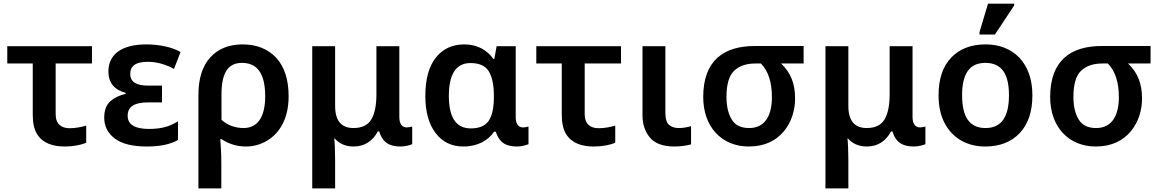

<svg xmlns="http://www.w3.org/2000/svg" viewBox="-20 -796 6387 1056"><path d="M336.9 9.8C383.8 9.8 427.2 1 454.1 -11.2V-105C426.3 -97.2 395.5 -90.8 362.8 -90.8C317.9 -90.8 286.1 -113.3 286.1 -168V-446.8H485.8V-542H20V-446.8H160.2V-165C160.2 -119.1 168 -83.5 184.1 -58.1C215.8 -7.3 272 9.8 336.9 9.8Z M788.1 9.8C859.4 9.8 916.5 -2 959 -25.9V-128.9C910.2 -98.1 863.3 -86.9 799.3 -86.9C723.1 -86.9 682.1 -109.9 682.1 -159.2C682.1 -208 716.3 -232.9 796.4 -232.9H871.1V-325.2H794.9C734.9 -325.2 696.3 -341.8 696.3 -390.1C696.3 -431.2 724.1 -456.1 792 -456.1C840.8 -456.1 889.2 -442.9 937 -417L973.1 -509.8C927.7 -536.6 856 -551.8 785.2 -551.8C646.5 -551.8 576.2 -495.1 576.2 -402.8C576.2 -341.8 607.9 -302.2 671.4 -285.2V-279.8C636.7 -272 608.4 -258.3 586.4 -238.8C564.5 -218.8 553.2 -189 553.2 -148.9C553.2 -101.6 572.8 -63.5 611.3 -34.2C649.9 -4.9 708.5 9.8 788.1 9.8Z M1197.3 240.2V101.1C1197.3 77.1 1196.8 52.7 1195.3 27.8C1193.8 2.9 1192.9 -16.6 1191.4 -30.8H1198.2C1235.8 -5.9 1280.3 9.8 1332.5 9.8C1374.5 9.8 1413.6 -1 1449.2 -22.5C1520.5 -64.9 1567.4 -147 1567.4 -266.1C1567.4 -358.4 1544.4 -429.2 1499 -478.5C1453.1 -527.3 1391.1 -551.8 1313.5 -551.8C1239.3 -551.8 1180.2 -527.8 1136.7 -480.5C1093.3 -433.1 1071.3 -364.3 1071.3 -273.9V240.2ZM1319.3 -91.8C1273.9 -91.8 1229 -107.9 1198.2 -137.2V-277.8C1198.2 -397 1235.8 -450.2 1310.5 -450.2C1393.1 -450.2 1438.5 -395 1438.5 -266.1C1438.5 -147 1393.1 -91.8 1319.3 -91.8Z M1823.2 240.2V84C1823.2 62.5 1822.8 40 1821.8 17.1C1820.8 -6.3 1819.8 -23.4 1818.4 -34.2H1821.3C1844.2 -7.3 1878.9 9.8 1924.3 9.8C1983.4 9.8 2028.3 -18.1 2058.1 -73.2H2065.4C2085 -10.3 2124 9.8 2184.1 9.8C2194.8 9.8 2206.5 8.3 2219.7 5.4C2232.9 2.4 2241.7 -0.5 2247.1 -2.9V-100.1C2241.7 -98.6 2226.6 -95.2 2217.3 -95.2C2195.8 -95.2 2176.3 -109.4 2176.3 -151.9V-542H2050.3V-276.9C2050.3 -216.8 2041 -171.4 2022.5 -139.6C2003.4 -107.9 1970.7 -91.8 1924.3 -91.8C1856.9 -91.8 1823.2 -132.3 1823.2 -212.9V-542H1697.3V240.2Z M2528.3 9.8C2609.9 9.8 2666.5 -25.4 2697.3 -71.8H2706.5C2726.6 -10.7 2763.2 9.8 2823.7 9.8C2835 9.8 2846.7 8.3 2859.4 5.4C2872.1 2.4 2881.3 -0.5 2886.7 -2.9V-100.1C2880.9 -98.6 2867.2 -95.2 2857.4 -95.2C2834.5 -95.2 2816.4 -109.4 2816.4 -151.9V-542H2711.4L2698.7 -471.2H2694.3C2661.1 -517.6 2609.4 -551.8 2533.7 -551.8C2468.3 -551.8 2416 -527.8 2377.4 -479.5C2338.9 -431.2 2319.3 -361.3 2319.3 -269C2319.3 -181.2 2338.4 -112.8 2376 -64C2413.6 -14.6 2464.4 9.8 2528.3 9.8ZM2569.3 -89.8C2488.8 -89.8 2448.7 -149.4 2448.7 -268.1C2448.7 -386.7 2487.3 -449.2 2567.4 -449.2C2616.2 -449.2 2649.9 -434.1 2668.5 -403.3C2687 -372.6 2696.3 -328.1 2696.3 -270V-264.2C2696.3 -204.1 2687 -159.7 2668 -131.8C2648.9 -104 2616.2 -89.8 2569.3 -89.8Z M3246.6 9.8C3293.5 9.8 3336.9 1 3363.8 -11.2V-105C3335.9 -97.2 3305.2 -90.8 3272.5 -90.8C3227.5 -90.8 3195.8 -113.3 3195.8 -168V-446.8H3395.5V-542H2929.7V-446.8H3069.8V-165C3069.8 -119.1 3077.6 -83.5 3093.8 -58.1C3125.5 -7.3 3181.6 9.8 3246.6 9.8Z M3690.4 9.8C3724.1 9.8 3757.8 4.4 3780.8 -2V-102.1C3757.8 -95.7 3738.3 -91.8 3711.4 -91.8C3690.9 -91.8 3673.8 -97.7 3660.2 -108.9C3646.5 -120.1 3639.6 -142.6 3639.6 -175.8V-542H3513.7V-163.1C3513.7 -112.8 3527.3 -71.8 3554.7 -39.1C3582 -6.3 3627.4 9.8 3690.4 9.8Z M4098.6 9.8C4187 9.8 4249.5 -23.4 4291.5 -74.2C4333.5 -124.5 4353 -189.9 4353 -253.9C4353 -336.4 4329.1 -396.5 4275.9 -446.8H4399.9V-543H4131.8C3960.9 -543 3847.7 -463.9 3847.7 -262.2C3847.7 -99.6 3947.8 9.8 4098.6 9.8ZM4100.6 -91.8C4055.2 -91.8 4023.4 -107.4 4004.4 -139.2C3985.4 -170.4 3975.6 -211.4 3975.6 -262.2C3975.6 -331.1 3989.3 -378.9 4017.1 -406.2C4044.9 -433.1 4084 -446.8 4134.8 -446.8H4165C4205.6 -405.3 4225.6 -343.8 4225.6 -261.2C4225.6 -167 4191.4 -91.8 4100.6 -91.8Z M4646 240.2V84C4646 62.5 4645.5 40 4644.5 17.1C4643.6 -6.3 4642.6 -23.4 4641.1 -34.2H4644C4667 -7.3 4701.7 9.8 4747.1 9.8C4806.2 9.8 4851.1 -18.1 4880.9 -73.2H4888.2C4907.7 -10.3 4946.8 9.8 5006.8 9.8C5017.6 9.8 5029.3 8.3 5042.5 5.4C5055.7 2.4 5064.5 -0.5 5069.8 -2.9V-100.1C5064.5 -98.6 5049.3 -95.2 5040 -95.2C5018.6 -95.2 4999 -109.4 4999 -151.9V-542H4873V-276.9C4873 -216.8 4863.8 -171.4 4845.2 -139.6C4826.2 -107.9 4793.5 -91.8 4747.1 -91.8C4679.7 -91.8 4646 -132.3 4646 -212.9V-542H4520V240.2Z M5452.1 -606 5558.1 -766.1V-775.9H5414.1L5367.2 -619.1V-606ZM5658.2 -272C5658.2 -451.7 5550.8 -551.8 5401.4 -551.8C5321.3 -551.8 5258.3 -527.8 5211.9 -479.5C5165.5 -431.2 5142.1 -362.3 5142.1 -272C5142.1 -211.9 5153.3 -161.1 5175.3 -119.1C5219.7 -35.2 5299.3 9.8 5398.4 9.8C5478 9.8 5541.5 -14.6 5588.4 -64C5634.8 -112.8 5658.2 -182.1 5658.2 -272ZM5271.5 -272C5271.5 -386.7 5309.6 -450.2 5399.4 -450.2C5491.2 -450.2 5529.3 -386.7 5529.3 -272C5529.3 -157.2 5490.7 -91.8 5400.4 -91.8C5309.1 -91.8 5271.5 -157.2 5271.5 -272Z M6006.8 9.8C6095.2 9.8 6157.7 -23.4 6199.7 -74.2C6241.7 -124.5 6261.2 -189.9 6261.2 -253.9C6261.2 -336.4 6237.3 -396.5 6184.1 -446.8H6308.1V-543H6040C5869.1 -543 5755.9 -463.9 5755.9 -262.2C5755.9 -99.6 5856 9.8 6006.8 9.8ZM6008.8 -91.8C5963.4 -91.8 5931.6 -107.4 5912.6 -139.2C5893.6 -170.4 5883.8 -211.4 5883.8 -262.2C5883.8 -331.1 5897.5 -378.9 5925.3 -406.2C5953.1 -433.1 5992.2 -446.8 6043 -446.8H6073.2C6113.8 -405.3 6133.8 -343.8 6133.8 -261.2C6133.8 -167 6099.6 -91.8 6008.8 -91.8Z"/></svg>

Font: Noto Reveo Sans
Style: Regular
Weight: 600
Designer: Monotype Design Team
Foundry: Monotype Imaging Inc.
Version: Version 2.007